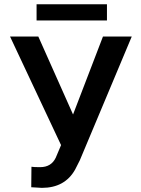

<svg xmlns="http://www.w3.org/2000/svg" viewBox="-20 -885 670 915"><path d="M489.7 -864.7H154.3V-787.6H489.7ZM162.6 -710.9H27.8L271 -193.4L245.6 -133.3C231.4 -103.5 206.5 -88.4 171.4 -88.4C151.4 -88.4 137.7 -88.9 129.9 -90.3L128.9 7.3L179.7 10.3C252.4 10.3 305.2 -18.6 337.9 -76.7L360.4 -121.1L607.9 -710.9H470.7L328.1 -339.4Z"/></svg>

Font: Roboto Medium
Style: Regular
Weight: 500
Designer: Google
Version: Version 2.137; 2017